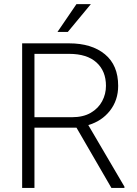

<svg xmlns="http://www.w3.org/2000/svg" viewBox="-20 -924 675 944"><path d="M527.8 0 356 -296.4H149.4V0H88.9V-710.9H319.8Q430.7 -710.9 495.8 -657.2Q561 -603.5 561 -502Q561 -431.2 520.5 -379.6Q480 -328.1 414.1 -309.1L591.8 -6.3V0ZM319.8 -659.2H149.4V-347.7H333.5Q389.2 -347.7 426.3 -369.4Q463.4 -391.1 482.2 -426.3Q501 -461.4 501 -502Q501 -574.7 454.3 -616.9Q407.7 -659.2 319.8 -659.2ZM262.7 -767.1 356 -903.8H426.8L313.5 -767.1Z"/></svg>

Font: Vazirmatn RD UI ExtraLight
Style: Regular
Weight: 200
Designer: Saber Rastikerdar
Foundry: Saber Rastikerdar
Version: Version 33.003